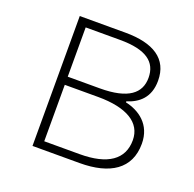

<svg xmlns="http://www.w3.org/2000/svg" viewBox="-99 -629 741 732"><g transform="rotate(20 271.0 -263.5)"><path d="M105 0H296C419 0 494 -48 494 -150C494 -229 438 -266 383 -278V-282C431 -297 470 -329 470 -397C470 -486 404 -527 290 -527H105ZM141 -294V-494H281C387 -494 432 -459 432 -395C432 -333 387 -294 271 -294ZM141 -32V-261H276C393 -261 457 -222 457 -151C457 -73 398 -32 285 -32Z"/></g></svg>

Font: Noto Sans Japanese Thin
Style: Regular
Weight: 100
Designer: Ryoko NISHIZUKA (kana & ideographs); Paul D. Hunt (Latin, Greek & Cyrillic); Wenlong ZHANG (bopomofo); Sandoll Communica
Foundry: Adobe Systems Incorporated
Version: Version 1.000;PS 1;hotconv 1.0.78;makeotf.lib2.5.61930